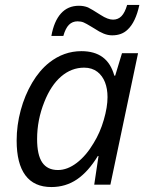

<svg xmlns="http://www.w3.org/2000/svg" viewBox="-20 -753 606 783"><path d="M47.9 -179.7Q47.9 -242.2 64.5 -303.5Q81.1 -364.7 111.1 -415.5Q141.1 -466.3 180.7 -497.6Q240.2 -544.4 312 -544.4Q365.2 -544.4 398.7 -519.8Q432.1 -495.1 446.3 -444.3H449.7L477.5 -536.1H543L430.2 0H364.3L381.8 -116.7H378.9Q340.3 -53.2 294.2 -21.7Q248 9.8 189.5 9.8Q119.1 9.8 83.5 -38.1Q47.9 -85.9 47.9 -179.7ZM361.8 -169.4Q388.2 -211.9 403.3 -264.2Q418.5 -316.4 418.5 -356.9Q418.5 -391.1 408.2 -417.5Q397.9 -443.8 377.4 -460Q355 -477.1 323.2 -477.1Q271.5 -477.1 229.5 -441.2Q187.5 -405.3 160.6 -336.9Q131.3 -263.7 131.3 -186Q131.3 -121.1 152.3 -90.3Q173.3 -59.6 216.3 -59.6Q254.9 -59.6 293.2 -88.9Q331.5 -118.2 361.8 -169.4ZM301.8 -729.5Q321.8 -729.5 338.9 -722.7Q352.5 -716.3 390.6 -691.9Q419.9 -672.9 440.9 -672.9Q461.4 -672.9 475.3 -687Q489.3 -701.2 498.5 -732.9H548.3Q533.2 -662.6 500.5 -632.3Q476.6 -608.9 437.5 -608.9Q419.9 -608.9 402.6 -616Q385.3 -623 365.7 -636.2L351.1 -645Q332 -656.7 321.3 -661.4Q310.5 -666 296.4 -666Q275.4 -666 261.2 -651.9Q247.1 -637.7 238.3 -606.4H189.5Q200.2 -666.5 228.5 -698Q256.8 -729.5 301.8 -729.5Z"/></svg>

Font: Viking Open Sans
Style: Italic
Weight: 400
Italic angle: -12°
Foundry: Ascender Corporation
Version: Version 2.000